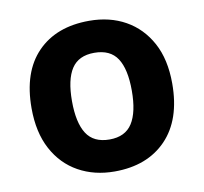

<svg xmlns="http://www.w3.org/2000/svg" viewBox="-68 -629 754 711"><g transform="rotate(-10 309.5 -273.0)"><path d="M574 -274Q574 -138 502.5 -64Q431 10 308 10Q232 10 172.5 -23Q113 -56 79 -119.5Q45 -183 45 -274Q45 -410 116 -483Q187 -556 311 -556Q388 -556 447 -523Q506 -490 540 -427.5Q574 -365 574 -274ZM197 -274Q197 -193 223.5 -151.5Q250 -110 310 -110Q369 -110 395.5 -151.5Q422 -193 422 -274Q422 -355 395.5 -395.5Q369 -436 309 -436Q250 -436 223.5 -395.5Q197 -355 197 -274Z"/></g></svg>

Font: Noto Sans Tamil
Style: Bold
Weight: 700
Designer: Jelle Bosma - Monotype Design Team
Foundry: Monotype Imaging Inc.
Version: Version 2.004; ttfautohint (v1.8.4.7-5d5b)